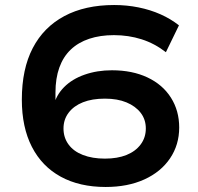

<svg xmlns="http://www.w3.org/2000/svg" viewBox="-20 -735 788 765"><path d="M401 10Q297 10 222 -31Q147 -72 107 -150Q67 -228 67 -338Q67 -460 110.5 -543.5Q154 -627 236.5 -671Q319 -715 435 -715Q485 -715 532 -705.5Q579 -696 619.5 -678Q660 -660 693 -634L641 -527Q596 -562 544 -578.5Q492 -595 434 -595Q379 -595 335.5 -580.5Q292 -566 262 -537.5Q232 -509 216.5 -466Q201 -423 201 -366V-311H193Q203 -355 235 -387.5Q267 -420 317 -437.5Q367 -455 426 -455Q507 -455 567.5 -426.5Q628 -398 661 -346Q694 -294 694 -227Q694 -158 657.5 -104Q621 -50 555 -20Q489 10 401 10ZM398 -103Q448 -103 484 -117.5Q520 -132 540.5 -159.5Q561 -187 561 -223Q561 -259 540.5 -285.5Q520 -312 484 -327Q448 -342 398 -342Q347 -342 310.5 -327.5Q274 -313 253.5 -286Q233 -259 233 -223Q233 -187 253 -159.5Q273 -132 310.5 -117.5Q348 -103 398 -103Z"/></svg>

Font: Nunito Sans 10pt Expanded
Style: Bold
Weight: 700
Width: 7
Designer: Vernon Adams
Foundry: Vernon Adams
Version: Version 3.101;gftools[0.9.27]